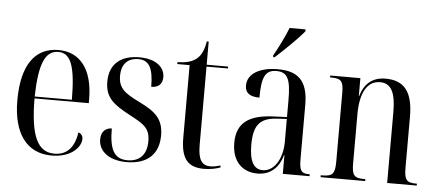

<svg xmlns="http://www.w3.org/2000/svg" viewBox="-51 -882 2301 1008"><g transform="rotate(5 1099.0 -378.0)"><path d="M250 10C355 10 404 -49 404 -91C404 -107 395 -119 380 -123C368 -40 327 -1 264 -1C177 -1 136 -79 135 -281H421V-301C421 -457 354 -545 239 -545C116 -545 46 -451 46 -263C46 -90 118 10 250 10ZM331 -291H135C139 -466 170 -535 239 -535C306 -535 330 -465 331 -291Z M646 10C755 10 814 -47 814 -145C814 -236 766 -270 685 -310C608 -348 572 -372 572 -438C572 -501 605 -534 661 -534C716 -534 740 -495 740 -395C779 -395 799 -416 799 -451C799 -503 753 -544 665 -544C567 -544 508 -495 508 -402C508 -318 553 -284 642 -237C719 -196 750 -177 750 -109C750 -36 711 0 649 0C578 0 553 -50 553 -159C526 -159 497 -143 497 -97C497 -40 545 10 646 10Z M1054 10C1089 10 1121 2 1139 -5V-15C1117 -9 1101 -6 1086 -6C1041 -6 1020 -35 1020 -113V-526H1133V-536H1020V-658H1010C1003 -615 990 -582 963 -562C941 -545 910 -537 866 -536V-526H931V-144C931 -29 971 10 1054 10Z M1364 -616V-606H1372C1418 -648 1494 -721 1521 -756V-766H1437C1419 -721 1392 -665 1364 -616ZM1335 10C1398 10 1446 -26 1466 -99H1468V0H1609V-10H1606C1566 -10 1554 -23 1554 -83V-372C1554 -499 1500 -545 1395 -545C1303 -545 1235 -510 1235 -445C1235 -405 1262 -388 1311 -388C1311 -496 1329 -535 1388 -535C1448 -535 1464 -496 1464 -389V-299L1394 -296C1263 -291 1200 -245 1200 -140C1200 -44 1254 10 1335 10ZM1361 -10C1314 -10 1290 -51 1290 -137C1290 -237 1319 -281 1413 -286L1464 -289V-168C1464 -80 1422 -10 1361 -10Z M1667 0H1902V-10H1897C1843 -10 1831 -24 1831 -87V-346C1831 -461 1869 -524 1935 -524C1996 -524 2018 -472 2018 -374V0H2174V-10H2170C2119 -10 2107 -24 2107 -89V-357C2107 -488 2061 -545 1962 -545C1899 -545 1852 -513 1832 -442H1830V-536H1671V-526H1676C1730 -526 1742 -513 1742 -450V-89C1742 -24 1729 -10 1674 -10H1667Z"/></g></svg>

Font: Noto Serif Display Condensed
Style: Regular
Weight: 400
Width: 3
Designer: Monotype Design Team
Foundry: Monotype Imaging Inc.
Version: Version 2.009